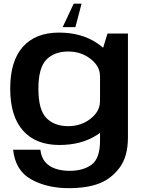

<svg xmlns="http://www.w3.org/2000/svg" viewBox="-20 -770 777 1025"><path d="M346.5 234.5Q443.5 234.5 508.5 209.8Q573.5 185 618.2 125.5Q663 66 663 -36.5V-591H554L514 -461.5V-19Q514 75.5 469.2 108.8Q424.5 142 352 142Q308.5 142 274.2 130Q240 118 220 93.2Q200 68.5 195.5 29.5H50Q62 140.5 146.5 187.5Q231 234.5 346.5 234.5ZM297 4Q414 4 496.2 -48.5Q578.5 -101 578.5 -155.5L513.5 -227Q513.5 -175.5 463.2 -136Q413 -96.5 344 -96.5Q270.5 -96.5 227.8 -139.8Q185 -183 185 -296Q185 -408.5 227.8 -451.8Q270.5 -495 344 -495Q413 -495 463.2 -455.8Q513.5 -416.5 513.5 -366L578 -434Q578 -487.5 495 -541.8Q412 -596 295 -596Q169.5 -596 102 -520Q34.5 -444 34.5 -297Q34.5 -149.5 102.8 -72.8Q171 4 297 4ZM314.5 -625H382.5L415.5 -750.5H373.5Z"/></svg>

Font: Anybody SemiExpanded SemiBold
Style: Regular
Weight: 600
Width: 6
Designer: Tyler Finck
Foundry: Etcetera Type Company
Version: Version 1.113;gftools[0.9.25]